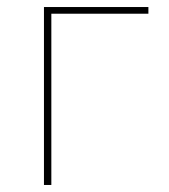

<svg xmlns="http://www.w3.org/2000/svg" viewBox="-20 -526 482 546"><path d="M105 0V-506H402V-487H126V0Z"/></svg>

Font: IBM Plex Sans Thin
Style: Regular
Weight: 250
Designer: Mike Abbink, Paul van der Laan, Pieter van Rosmalen
Foundry: Bold Monday
Version: Version 3.201